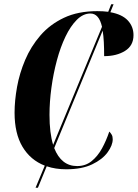

<svg xmlns="http://www.w3.org/2000/svg" viewBox="-20 -780 643 896"><path d="M146 96 189 -7Q122 -33 85 -95Q48 -157 48 -254Q48 -310 59.5 -374Q71 -438 97.5 -500.5Q124 -563 168.5 -614.5Q213 -666 278.5 -697Q344 -728 434 -728Q461 -728 485 -725L499 -760H510L495 -723Q550 -713 576.5 -684.5Q603 -656 603 -616Q603 -567 563.5 -542.5Q524 -518 466 -518Q466 -554 464.5 -583.5Q463 -613 459 -637L233 -89Q266 -5 340 -5Q379 -5 407.5 -28Q436 -51 456 -87.5Q476 -124 490 -166Q497 -159 501.5 -151Q506 -143 506 -130Q506 -102 482 -69Q458 -36 410 -13Q362 10 289 10Q239 10 198 -4L157 96ZM211 -244Q211 -159 228 -104L456 -655Q442 -717 402 -717Q368 -717 338.5 -687.5Q309 -658 285.5 -609Q262 -560 245.5 -498.5Q229 -437 220 -371Q211 -305 211 -244Z"/></svg>

Font: Noto Serif Display ExtraCondensed ExtraBold
Style: Italic
Weight: 800
Width: 2
Italic angle: -12°
Designer: Monotype Design Team
Foundry: Monotype Imaging Inc.
Version: Version 2.009